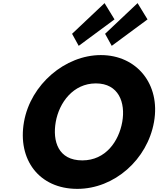

<svg xmlns="http://www.w3.org/2000/svg" viewBox="-20 -1192 1011 1227"><path d="M336.3 -413C358 -536 447.7 -659 592.7 -659C738.7 -659 783 -536 761.3 -413C739.6 -290 655.9 -167 505.9 -167C351.9 -167 314.6 -290 336.3 -413ZM133.3 -413C90.8 -172 229.9 15 473.9 15C710.9 15 921.8 -172 964.3 -413C1006.8 -654 853.6 -840 624.6 -840C397.6 -840 175.8 -654 133.3 -413ZM651.6 -976 694 -899 922.8 -1068 859.2 -1172ZM440.6 -976 483 -899 711.8 -1068 648.2 -1172Z"/></svg>

Font: Hussar Wysoki
Style: Obl
Weight: 700
Foundry: Cannot Into Space Fonts
Version: Version 0.92